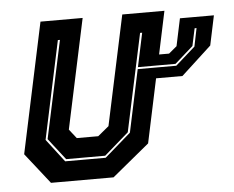

<svg xmlns="http://www.w3.org/2000/svg" viewBox="-44 -591 782 642"><g transform="rotate(-5 347.0 -270.0)"><path d="M155.5 -67.5H291.5L379.5 -144L449.5 -473.5H442.5L372.5 -146L290.5 -74.5H159.5L103.5 -146.5L173.5 -473.5H166.5L96.5 -144.5ZM625.5 -473 613 -414.5 551.5 -360H425.5L424 -353.5H553.5L619.5 -412L632 -473ZM579.5 -510.5H693.5L672.5 -411L571 -317.5H482.5L437 -103L312 0H102L21 -103L114 -540H255.5L177 -172L201 -141.5H273L310 -172L388.5 -540H530L499.5 -396H533L560 -418.5Z"/></g></svg>

Font: Tourney Thin ExtraBold
Style: Italic
Weight: 800
Italic angle: -12°
Version: Version 1.015